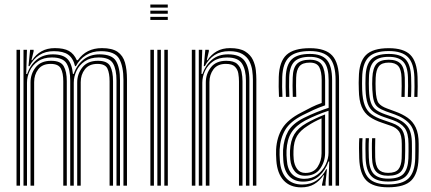

<svg xmlns="http://www.w3.org/2000/svg" viewBox="-20 -820 1904 848"><path d="M525.2 0V-466.8Q525.2 -526.8 506.4 -560.4Q487.5 -594 425.5 -594Q387.8 -594 359.5 -576.2Q331.2 -558.5 315.2 -527.8H311.5Q303 -563.2 281.1 -578.6Q259.2 -594 218 -594Q180.5 -594 153.9 -576.9Q127.2 -559.8 110.2 -527.8H105.8L113 -600H128.5V-593.2L118.8 -554H122Q138.5 -579.5 163.5 -593.5Q188.5 -607.5 222.5 -607.5Q262 -607.5 284.4 -595Q306.8 -582.5 319.2 -554H323.5Q361 -607.5 430 -607.5Q475.5 -607.5 499.4 -591Q523.2 -574.5 532 -543.6Q540.8 -512.8 540.8 -469.2V0ZM53 0V-600H68.5V0ZM83.8 0V-600H99L95.8 -493.2H99.8Q113.5 -532.8 142.2 -556.4Q171 -580 214 -580Q258 -579.8 277.9 -559.5Q297.8 -539.2 302 -493.2H305.2Q319 -532.5 348.4 -556.4Q377.8 -580.2 420.8 -580Q474.8 -579.5 492.4 -550.4Q510 -521.2 510 -465.8V0H494.5V-464Q494.5 -513.2 479.2 -539.8Q464 -566.2 415.8 -566.2Q379 -566.2 354.5 -549.4Q330 -532.5 317.9 -506.9Q305.8 -481.2 305.8 -454.8V0H290.2V-464Q290.2 -513.2 274 -539.8Q257.8 -566.2 209 -566.2Q172.2 -566.2 147.9 -549.4Q123.5 -532.5 111.4 -506.9Q99.2 -481.2 99.2 -454.8V0ZM114.8 0V-456Q114.8 -493.5 137.4 -522.5Q160 -551.5 205.8 -551.5Q247.8 -551.5 261.4 -527.8Q275 -504 275 -461.5V0H259.5V-460.8Q259.5 -497.8 248.5 -517.8Q237.5 -537.8 203.8 -537.8Q167 -537.8 148.9 -514Q130.8 -490.2 130.8 -457.2V0ZM321 0V-456Q321 -493.5 343.9 -522.5Q366.8 -551.5 412.5 -551.5Q454.2 -551.5 466.8 -527.6Q479.2 -503.8 479.2 -461.5V0H464V-460.8Q464 -496.2 454.5 -517Q445 -537.8 410.2 -537.8Q373.5 -537.8 355 -514Q336.5 -490.2 336.5 -457.2V0Z M644 -786.5V-800H721V-786.5ZM644 -759.2V-772.8H721V-759.2ZM644 -732V-745.5H721V-732ZM705.8 0V-600H721.2V0ZM644.2 0V-600H659.8V0ZM675 0V-600H690.5V0Z M1097 0V-466.8Q1097 -486.2 1094.1 -508.2Q1091.2 -530.2 1081.2 -549.8Q1071.2 -569.2 1050 -581.6Q1028.8 -594 992 -594Q954.5 -594 928 -576.9Q901.5 -559.8 884.5 -527.8H880L886.8 -600H902.2L902.5 -593.5L893.2 -554H896.2Q912.8 -579.5 937.5 -593.5Q962.2 -607.5 996.2 -607.5Q1039 -607.5 1062.8 -592.8Q1086.5 -578 1097 -555.6Q1107.5 -533.2 1109.9 -509.9Q1112.2 -486.5 1112.2 -469.2V0ZM827.2 0V-600H842.8V0ZM858 0V-600H873.2L870 -493.2H874Q887.8 -532.8 916.4 -556.5Q945 -580.2 988 -580Q1040 -579.8 1060.8 -550.5Q1081.5 -521.2 1081.5 -465.8V0H1066.2V-464Q1066.2 -511.5 1049 -538.9Q1031.8 -566.2 982.8 -566.2Q946 -566.2 921.8 -549.4Q897.5 -532.5 885.5 -506.9Q873.5 -481.2 873.5 -454.8V0ZM889 0V-456Q889 -493.5 911.5 -522.5Q934 -551.5 979.5 -551.5Q1012.8 -551.5 1027.8 -537.4Q1042.8 -523.2 1046.9 -502.5Q1051 -481.8 1051 -461.5V0H1035.5V-460.8Q1035.5 -477.5 1032.6 -495.4Q1029.8 -513.2 1017.6 -525.5Q1005.5 -537.8 977.5 -537.8Q940.8 -537.8 922.9 -514Q905 -490.2 905 -457.2V0Z M1462.2 0V-466Q1462.2 -534.8 1435.9 -564.6Q1409.5 -594.5 1348.5 -594.5Q1285.5 -594.5 1257.1 -567.8Q1228.8 -541 1226.5 -479.5Q1225.8 -459.5 1226 -436.8Q1226.2 -414 1227.5 -392.2H1212.2Q1211 -415 1210.8 -436.9Q1210.5 -458.8 1211.2 -480Q1213.5 -548.2 1245.5 -577.8Q1277.5 -607.2 1348.5 -607.2Q1417.8 -607.2 1447.6 -574.4Q1477.5 -541.5 1477.5 -466V0ZM1431.8 0V-37.2L1434.2 -107H1431Q1417.8 -68.8 1390 -43.2Q1362.2 -17.8 1318.5 -17.8Q1280.2 -17.8 1257.2 -42Q1234.2 -66.2 1231.2 -112.8Q1230.5 -126 1230.1 -136.8Q1229.8 -147.5 1230.2 -157.8Q1233 -205.2 1252.5 -239.8Q1272 -274.2 1322.5 -299.5Q1350 -313.2 1379.8 -325.1Q1409.5 -337 1431.5 -343.8V-466Q1431.5 -521 1412.4 -545Q1393.2 -569 1348.5 -569Q1301.5 -569 1280.2 -547.9Q1259 -526.8 1257.2 -478.2Q1256.5 -458.8 1256.8 -436.1Q1257 -413.5 1258 -392.2H1242.8Q1241.8 -414.2 1241.5 -437.1Q1241.2 -460 1242 -478.8Q1243.8 -534 1268.6 -557.9Q1293.5 -581.8 1348.5 -581.8Q1401.2 -581.8 1424 -554.9Q1446.8 -528 1446.8 -466V0ZM1310.2 7.5Q1260.8 7.5 1232.6 -23.4Q1204.5 -54.2 1200.5 -110.5Q1198.5 -139.2 1199.5 -160.5Q1202.8 -214.5 1227.1 -253.6Q1251.5 -292.8 1311.2 -323.2Q1337 -337 1356.6 -346.8Q1376.2 -356.5 1400.8 -365.2V-466Q1400.8 -503.5 1390 -523.5Q1379.2 -543.5 1348.5 -543.5Q1316.2 -543.5 1302.6 -527.4Q1289 -511.2 1288 -476.8Q1287.5 -462 1287.5 -440.8Q1287.5 -419.5 1288.5 -392.2H1273.2Q1272.2 -421.2 1272.1 -441.4Q1272 -461.5 1272.8 -478Q1274 -520.5 1292 -538.4Q1310 -556.2 1348.5 -556.2Q1387.2 -556.2 1401.6 -533.5Q1416 -510.8 1416 -466V-354.8Q1388 -345.2 1363.8 -334.1Q1339.5 -323 1316.5 -311.2Q1261.5 -283.2 1239.8 -246.5Q1218 -209.8 1215 -159.2Q1214.5 -147.5 1214.8 -136.2Q1215 -125 1216 -111.8Q1219.5 -60 1245 -32.5Q1270.5 -5 1314.5 -5Q1353 -5 1379.5 -24Q1406 -43 1420.5 -72.5H1424L1417.8 -13.2V0H1402.2V-4.5L1411.2 -46H1408.5Q1391.2 -20.5 1367.5 -6.5Q1343.8 7.5 1310.2 7.5ZM1323.5 -30.2Q1357 -30.2 1381 -48Q1405 -65.8 1418 -92.4Q1431 -119 1431 -145.5V-330.8Q1408 -323.5 1380.5 -312.1Q1353 -300.8 1328.2 -287.8Q1287 -265.8 1267.4 -235.2Q1247.8 -204.8 1245.5 -155Q1244.8 -144 1245.4 -134.2Q1246 -124.5 1246.8 -114.2Q1249.2 -72.5 1269.6 -51.4Q1290 -30.2 1323.5 -30.2ZM1326.8 -43.8Q1297.5 -43.8 1281.4 -63.8Q1265.2 -83.8 1262 -115.2Q1260 -137.5 1260.8 -154Q1263 -199.2 1279.9 -227.2Q1296.8 -255.2 1333.5 -276Q1350.8 -286 1372.8 -296.2Q1394.8 -306.5 1415.8 -314.5V-144Q1415.8 -106.2 1394 -75Q1372.2 -43.8 1326.8 -43.8ZM1328.8 -56.2Q1365.5 -56.2 1382.9 -83.1Q1400.2 -110 1400.2 -143V-297.2Q1383.5 -290 1368.4 -281.9Q1353.2 -273.8 1338.8 -264.2Q1306.5 -244 1291.9 -219.6Q1277.2 -195.2 1276.2 -154Q1275.5 -135.5 1277.2 -116.8Q1279.5 -91.2 1292.2 -73.8Q1305 -56.2 1328.8 -56.2Z M1694 -43.8Q1658.5 -43.8 1641.4 -61.9Q1624.2 -80 1623 -124Q1622.8 -141.8 1622.5 -164Q1622.2 -186.2 1623.5 -209.5H1637.5Q1636.8 -190 1636.8 -167.6Q1636.8 -145.2 1637.2 -125Q1638.2 -88.2 1651.6 -72.4Q1665 -56.5 1694 -56.5Q1726.8 -56.5 1739.6 -72.4Q1752.5 -88.2 1754 -120.2Q1754.8 -137.8 1754.6 -152.1Q1754.5 -166.5 1754.5 -184.8Q1754.5 -223 1742.5 -239.5Q1730.5 -256 1707.5 -264L1667 -278Q1634.5 -288.8 1612 -304.5Q1589.5 -320.2 1577.5 -348.1Q1565.5 -376 1564.8 -423.8Q1564 -441.5 1564.2 -454.1Q1564.5 -466.8 1564.8 -476.8Q1565.5 -545.8 1595.8 -576.5Q1626 -607.2 1697 -607.2Q1762.8 -607.2 1792.2 -577.8Q1821.8 -548.2 1824.2 -480Q1824.8 -461.8 1824.8 -438Q1824.8 -414.2 1823.8 -392H1809.8Q1810.8 -412.5 1810.8 -436.1Q1810.8 -459.8 1810.2 -479.2Q1808 -541 1781.6 -567.8Q1755.2 -594.5 1697 -594.5Q1634 -594.5 1607.2 -566.6Q1580.5 -538.8 1579.5 -476.8Q1579.2 -462 1579.1 -451.1Q1579 -440.2 1579.5 -423.8Q1581.2 -380.5 1590.9 -355.4Q1600.5 -330.2 1620.1 -315.8Q1639.8 -301.2 1671.5 -290.5L1711.2 -276.8Q1744.5 -265.2 1757 -244.5Q1769.5 -223.8 1769.5 -184.8Q1769.5 -169.2 1769.6 -153.9Q1769.8 -138.5 1768.8 -120.2Q1767.5 -80.8 1750.9 -62.2Q1734.2 -43.8 1694 -43.8ZM1694 -18.2Q1641.2 -18.2 1618.9 -43.2Q1596.5 -68.2 1594.8 -122.5Q1594.2 -142.8 1594 -163.8Q1593.8 -184.8 1595 -209.5H1609.5Q1608 -184.2 1608.2 -161.9Q1608.5 -139.5 1609 -123.2Q1610.5 -74 1630.2 -52.5Q1650 -31 1694 -31Q1743.2 -31 1762.8 -53Q1782.2 -75 1783.8 -120Q1784.5 -138 1784.4 -152.2Q1784.2 -166.5 1784.2 -184.8Q1784.2 -232 1767.4 -254.5Q1750.5 -277 1715.2 -289.5L1676 -303Q1647 -313 1629.6 -326.1Q1612.2 -339.2 1604.1 -362Q1596 -384.8 1594.5 -423.8Q1593.8 -440.5 1594 -451.5Q1594.2 -462.5 1594.5 -476.8Q1595.2 -531.8 1618.4 -556.8Q1641.5 -581.8 1697 -581.8Q1748.5 -581.8 1771.2 -557.9Q1794 -534 1795.8 -478.8Q1796.5 -461 1796.6 -440Q1796.8 -419 1795.5 -392H1781.2Q1782.5 -420 1782.4 -441Q1782.2 -462 1781.8 -478.8Q1780.2 -528 1760 -548.5Q1739.8 -569 1697 -569Q1650.2 -569 1630.2 -547.1Q1610.2 -525.2 1609.5 -476.8Q1609.2 -461.8 1609 -451.1Q1608.8 -440.5 1609.5 -423.8Q1611 -386.5 1618.4 -366.1Q1625.8 -345.8 1640.8 -335Q1655.8 -324.2 1680.2 -315.5L1719 -302Q1760 -287.5 1779.6 -262.2Q1799.2 -237 1799.2 -184.8Q1799.2 -166.5 1799.4 -151.9Q1799.5 -137.2 1798.8 -119.8Q1797 -67.2 1773.8 -42.8Q1750.5 -18.2 1694 -18.2ZM1694 7.2Q1628.2 7.2 1598.5 -22.5Q1568.8 -52.2 1566.5 -121.2Q1565.8 -142.8 1565.6 -165.6Q1565.5 -188.5 1566.8 -209.5H1581Q1579.8 -189.8 1579.9 -165.8Q1580 -141.8 1580.5 -122Q1582.5 -59.8 1609 -32.6Q1635.5 -5.5 1694 -5.5Q1757.8 -5.5 1784.9 -32.6Q1812 -59.8 1813.8 -119.5Q1814.2 -137.2 1814.2 -151.9Q1814.2 -166.5 1814.2 -184.8Q1814.2 -241.8 1791.5 -270Q1768.8 -298.2 1722.8 -314.8L1684.8 -328.2Q1662.2 -336.5 1649.6 -346.1Q1637 -355.8 1631.5 -373.5Q1626 -391.2 1624.5 -424Q1623 -448.8 1624.5 -476.5Q1626.5 -519.2 1642.8 -537.8Q1659 -556.2 1697 -556.2Q1732.5 -556.2 1749.4 -538.5Q1766.2 -520.8 1767.8 -477.2Q1768 -463.8 1768.1 -441.1Q1768.2 -418.5 1767.2 -392H1753Q1754.2 -417.5 1754.1 -438.8Q1754 -460 1753.5 -476.8Q1752.5 -513 1739 -528.2Q1725.5 -543.5 1697 -543.5Q1666.8 -543.5 1653.8 -527.9Q1640.8 -512.2 1639.2 -476.5Q1638.8 -462.2 1638.6 -451.1Q1638.5 -440 1639.2 -424Q1641.2 -379.2 1652.1 -364.9Q1663 -350.5 1689.2 -341L1726.5 -327.2Q1757.5 -316 1780.5 -299.9Q1803.5 -283.8 1816.4 -256.6Q1829.2 -229.5 1829.2 -184.8Q1829.2 -166.2 1829.2 -151.9Q1829.2 -137.5 1828.5 -119.5Q1826.8 -54.2 1797 -23.5Q1767.2 7.2 1694 7.2Z"/></svg>

Font: Big Shoulders Inline Display Medium
Style: Regular
Weight: 500
Designer: Patric King
Foundry: XO Type Co
Version: Version 1.000